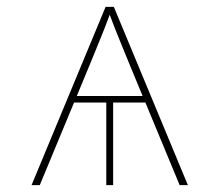

<svg xmlns="http://www.w3.org/2000/svg" viewBox="-20 -540 640 560"><path d="M72 0 288 -520H312L528 0H504L404 -241H310V0H290V-241H196L96 0ZM204 -260H396L360 -347Q345 -384 329.5 -421.5Q314 -459 300 -497Q286 -459 270.5 -421.5Q255 -384 240 -347Z"/></svg>

Font: Zed Sans Thin Extended
Style: Regular
Weight: 100
Width: 7
Designer: Belleve Invis
Foundry: Belleve Invis
Version: Version 1.0.0; ttfautohint (v1.8.4)